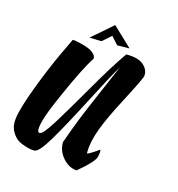

<svg xmlns="http://www.w3.org/2000/svg" viewBox="-160 -614 670 724"><g transform="rotate(15 175.5 -252.5)"><path d="M62 -441Q66 -441 72.5 -440Q79 -439 95.5 -435Q112 -431 124.5 -426Q137 -421 147 -412Q157 -403 156 -392Q127 -349 72 -225Q24 -118 24 -83Q24 -69 32 -69Q45 -69 82 -129Q119 -189 175.5 -287Q232 -385 271 -440Q317 -440 337.5 -423Q358 -406 358 -384Q358 -378 356 -373Q341 -338 302.5 -265Q264 -192 244 -139.5Q224 -87 224 -41Q224 -41 225 -41Q228 -41 239 -47.5Q250 -54 260 -61L269 -68Q273 -63 268 -40Q266 -30 249.5 -12Q233 6 218 18L203 31Q172 29 148.5 2Q125 -25 126 -59Q146 -116 163 -158.5Q180 -201 210.5 -271Q241 -341 261 -388Q233 -341 176 -230.5Q119 -120 83 -60Q47 0 30 0Q26 0 19 -0.5Q12 -1 -5 -6Q-22 -11 -35 -19Q-48 -27 -59 -44.5Q-70 -62 -70 -85Q-70 -92 -69 -100Q-63 -143 -30.5 -228.5Q2 -314 32 -378ZM120 -465Q130 -473 158.5 -498Q187 -523 202 -536L277 -465L229 -464L202 -494L168 -464Z"/></g></svg>

Font: Vervelle
Style: Script
Weight: 400
Monospace: yes
Designer: Nur Solikh
Foundry: Astageni Type
Version: Version 1.0